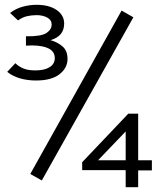

<svg xmlns="http://www.w3.org/2000/svg" viewBox="-20 -709 665 799"><path d="M130 -374Q94 -374 63 -383Q32 -392 10 -410L44 -446Q58 -432 77.5 -424Q97 -416 127 -416Q165 -416 186.5 -429.5Q208 -443 208 -467Q208 -498 175 -510.5Q142 -523 88 -519V-558Q151 -557 173 -571.5Q195 -586 195 -607Q195 -626 176.5 -636Q158 -646 132 -646Q111 -646 92 -641.5Q73 -637 55 -624L22 -655Q45 -673 74 -681Q103 -689 132 -689Q184 -689 215.5 -667.5Q247 -646 247 -611Q247 -558 190 -542Q219 -534 240 -516Q261 -498 261 -464Q261 -426 227.5 -400Q194 -374 130 -374ZM154 42 106 15 486 -665 535 -637ZM503 70V-1H322V-34L514 -236H555V-42H612V0H555V70ZM388 -42H503V-162Z"/></svg>

Font: Inconsolata Expanded
Style: Regular
Weight: 400
Width: 7
Monospace: yes
Designer: Raph Levien, Cyreal, Brenton Simpson
Foundry: Raph Levien, Cyreal, Google
Version: Version 3.100; ttfautohint (v1.8.4.7-5d5b)